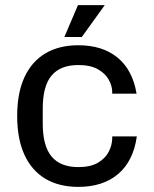

<svg xmlns="http://www.w3.org/2000/svg" viewBox="-20 -721 602 751"><path d="M286.4 10Q211.2 10 157.7 -21.7Q104.2 -53.4 75.7 -115.4Q47.2 -177.4 47.2 -267Q47.2 -357.6 75.7 -419.1Q104.2 -480.6 157.7 -512.3Q211.2 -544 286.4 -544Q380.8 -544 439.7 -495.8Q498.6 -447.6 514.2 -354.6H419V-360.2Q419 -384.2 405.6 -408.8Q392.2 -433.4 363.1 -450Q334 -466.6 286.4 -466.6Q216.4 -466.6 181.8 -425.6Q147.2 -384.6 147.2 -296.2V-237.8Q147.2 -150 181.8 -108.7Q216.4 -67.4 286.4 -67.4Q334 -67.4 363.1 -84.5Q392.2 -101.6 405.6 -128Q419 -154.4 419 -181V-187.4H515.2Q501.6 -91 442.2 -40.5Q382.8 10 286.4 10ZM231.8 -576.4 285 -701H389.8L300 -576.4Z"/></svg>

Font: Mozilla Headline ExtraLight
Style: Regular
Weight: 200
Designer: Studio DRAMA
Foundry: Studio DRAMA
Version: Version 1.000